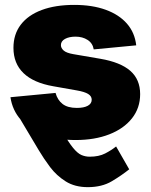

<svg xmlns="http://www.w3.org/2000/svg" viewBox="-20 -564 618 788"><path d="M170.4 -149.9Q208.5 -71.8 234.9 -25.9Q261.2 20 279.8 42.7Q298.3 65.4 314.5 72.3Q330.6 79.1 348.1 79.1Q385.7 79.1 411.4 65.9Q437 52.7 456.5 37.1L510.3 130.9Q480 155.3 439.2 179.7Q398.4 204.1 340.3 204.1Q287.1 204.1 249.5 180.4Q211.9 156.7 185.5 121.6Q159.2 86.4 139.2 52.7L49.3 -98.1ZM290.5 10.7Q215.8 10.7 158.4 -10.7Q101.1 -32.2 65.9 -71.8Q30.8 -111.3 22.9 -165L208 -182.6Q215.8 -153.8 236.6 -137.5Q257.3 -121.1 295.4 -121.1Q324.2 -121.1 340.3 -129.9Q356.4 -138.7 356.4 -154.8Q356.4 -169.4 341.6 -178.5Q326.7 -187.5 295.4 -192.9L198.7 -210Q117.7 -224.1 76.4 -263.9Q35.2 -303.7 35.2 -367.7Q35.2 -423.3 65.2 -462.6Q95.2 -502 151.1 -522.9Q207 -543.9 284.7 -543.9Q358.9 -543.9 413.8 -523.9Q468.8 -503.9 501 -467Q533.2 -430.2 539.1 -377.9L364.7 -361.3Q360.4 -386.7 339.6 -400.1Q318.8 -413.6 290 -413.6Q263.7 -413.6 246.8 -404.3Q230 -395 230 -378.9Q230 -366.7 241.2 -356.7Q252.4 -346.7 280.8 -341.8L391.6 -322.8Q474.6 -308.6 514.9 -273.2Q555.2 -237.8 555.2 -177.7Q555.2 -120.6 521.5 -78.1Q487.8 -35.6 428.2 -12.5Q368.7 10.7 290.5 10.7Z"/></svg>

Font: Inter 20pt Black
Style: Regular
Weight: 900
Version: Version 4.001;git-66647c0bb